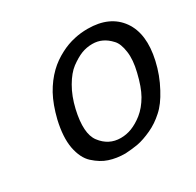

<svg xmlns="http://www.w3.org/2000/svg" viewBox="-123 -669 838 820"><g transform="rotate(-30 296.0 -259.0)"><path d="M385 -464Q357 -464 331 -454Q306 -444 276 -422Q248 -401 223 -358Q198 -315 185 -259Q160 -150 195 -104Q232 -55 291 -55Q319 -55 345 -65Q373 -76 401 -98Q431 -122 454 -162Q475 -199 490 -262Q504 -319 498 -360Q492 -403 474 -422Q454 -444 432 -454Q411 -464 385 -464ZM275 12Q232 12 196 0Q162 -11 129 -41Q98 -69 87 -126Q77 -181 95 -259Q111 -324 136 -370Q161 -415 195 -448Q225 -477 264 -497Q298 -515 335 -523Q366 -530 400 -530Q509 -530 560 -458Q610 -387 583 -267Q569 -204 538 -147Q510 -94 478 -66Q445 -36 408 -19Q369 -1 338 5Q310 10 275 12Z"/></g></svg>

Font: Miedinger
Style: Italic
Weight: 400
Italic angle: -13°
Version: Version 001.000